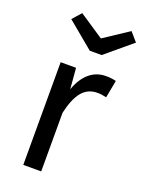

<svg xmlns="http://www.w3.org/2000/svg" viewBox="-148 -856 697 926"><g transform="rotate(20 200.5 -392.5)"><path d="M373 -533 356 -443Q332 -449 310 -449Q261 -449 231 -413Q201 -377 184 -301V0H92V-527H171L180 -420Q201 -479 237 -509Q273 -539 321 -539Q349 -539 373 -533ZM401 -740 266 -627H205L69 -740L109 -785L235 -701L362 -785Z"/></g></svg>

Font: Statis Sans
Style: Regular
Weight: 400
Designer: bBox Type GmbH
Foundry: bBox Type GmbH
Version: Version 1.000